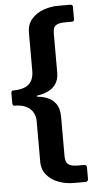

<svg xmlns="http://www.w3.org/2000/svg" viewBox="-60 -778 487 979"><g transform="rotate(-5 183.0 -288.5)"><path d="M116 -619Q116 -660 139.5 -687.5Q163 -715 200 -728.5Q237 -742 275 -742H338Q351 -742 351 -731V-667Q351 -655 338 -655H306Q277 -655 263 -648Q249 -641 245.5 -629Q242 -617 242 -602V-400Q241 -364 224 -342Q207 -320 182.5 -309.5Q158 -299 134 -296Q128 -295 127.5 -292.5Q127 -290 134 -289Q158 -287 182.5 -277Q207 -267 224 -244.5Q241 -222 242 -180V25Q242 53 255.5 65.5Q269 78 306 78H336Q351 78 351 92V150Q351 165 336 165H278Q237 165 200 151.5Q163 138 139.5 110Q116 82 116 42V-166Q116 -190 105 -210Q94 -230 70.5 -242Q47 -254 10 -254Q0 -254 0 -270V-316Q0 -332 10 -332Q66 -332 91 -355Q116 -378 116 -423V-619Z"/></g></svg>

Font: Libre Franklin Thin
Style: Bold
Weight: 700
Version: Version 3.000